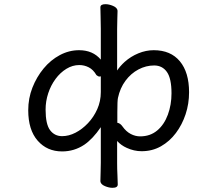

<svg xmlns="http://www.w3.org/2000/svg" viewBox="-20 -726 1040 918"><path d="M358 -486Q424 -486 462 -441V-588Q462 -617 461 -646Q460 -675 460 -691Q460 -706 484 -706Q501 -706 520 -698Q542 -689 542 -673Q542 -662 541 -637.5Q540 -613 540 -587V-389Q555 -411 576 -430Q605 -456 641.5 -471Q678 -486 715 -486Q796 -486 840 -433Q884 -380 884 -285Q884 -230 867.5 -180Q851 -130 821 -90Q791 -50 749.5 -26.5Q708 -3 657 -3Q621 -3 586 -19Q559 -31 540 -52V53Q540 83 541.5 111Q543 139 543 156Q543 172 518 172Q501 172 482 164Q460 155 460 139Q460 128 461 101Q462 74 462 52V-118Q424 -62 383 -34Q335 -2 277 -2Q205 -2 160 -53.5Q115 -105 115 -199Q115 -256 135 -307Q155 -358 188.5 -398.5Q222 -439 266 -462.5Q310 -486 358 -486ZM359 -415Q327 -415 297.5 -397Q268 -379 245.5 -348.5Q223 -318 210.5 -280Q198 -242 198 -202Q198 -132 219.5 -103.5Q241 -75 277 -75Q309 -75 341 -91.5Q373 -108 400.5 -137Q428 -166 445 -204Q462 -242 462 -286V-361Q457 -360 456 -360Q449 -360 441 -367Q426 -393 404.5 -404Q383 -415 359 -415ZM650 -74Q698 -74 731.5 -102Q765 -130 782.5 -177.5Q800 -225 800 -280Q800 -351 778 -382Q756 -413 717 -413Q678 -413 642 -394Q606 -375 580 -340Q554 -305 544 -258Q541 -246 541 -189V-139Q555 -137 566 -121Q583 -97 605 -85.5Q627 -74 650 -74Z"/></svg>

Font: Moon Stars Kai
Style: Bold
Weight: 700
Designer: GuiWonder
Version: Version 1.101